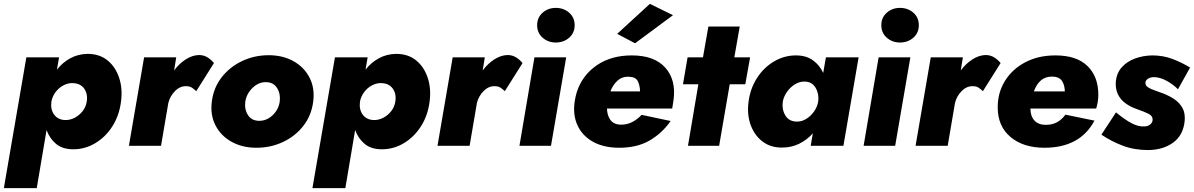

<svg xmlns="http://www.w3.org/2000/svg" viewBox="-34 -758 6206 998"><path d="M157 220H-14L103 -460H273L262 -396Q291 -433 331 -455Q371 -477 421 -478Q483 -478 524.5 -444.5Q566 -411 585 -354.5Q604 -298 595 -230Q586 -158 550.5 -102Q515 -46 461.5 -14Q408 18 347 18Q291 18 257.5 -10Q224 -38 208 -82ZM417 -231Q423 -270 403.5 -297.5Q384 -325 344 -326Q320 -327 296 -314.5Q272 -302 255 -279.5Q238 -257 233 -229Q228 -188 247.5 -162Q267 -136 303 -134Q330 -133 354.5 -146Q379 -159 396 -181Q413 -203 417 -231Z M986 -284Q976 -294 964 -302Q952 -310 934 -310Q902 -311 876 -285Q850 -259 841 -223L803 0H636L715 -460H882L871 -392Q897 -427 931 -449Q965 -471 1000 -472Q1025 -472 1045 -459.5Q1065 -447 1078 -430Z M1067 -230Q1076 -302 1118 -356Q1160 -410 1224 -440.5Q1288 -471 1363 -471Q1436 -471 1491.5 -440Q1547 -409 1575 -354.5Q1603 -300 1594 -230Q1585 -158 1543 -104Q1501 -50 1437 -20Q1373 10 1299 10Q1226 10 1170.5 -20.5Q1115 -51 1086.5 -105.5Q1058 -160 1067 -230ZM1241 -230Q1236 -190 1254.5 -160.5Q1273 -131 1311 -130Q1351 -129 1382.5 -158.5Q1414 -188 1420 -230Q1425 -270 1406.5 -300Q1388 -330 1350 -331Q1311 -332 1279.5 -302Q1248 -272 1241 -230Z M1761 220H1590L1707 -460H1877L1866 -396Q1895 -433 1935 -455Q1975 -477 2025 -478Q2087 -478 2128.5 -444.5Q2170 -411 2189 -354.5Q2208 -298 2199 -230Q2190 -158 2154.5 -102Q2119 -46 2065.5 -14Q2012 18 1951 18Q1895 18 1861.5 -10Q1828 -38 1812 -82ZM2021 -231Q2027 -270 2007.5 -297.5Q1988 -325 1948 -326Q1924 -327 1900 -314.5Q1876 -302 1859 -279.5Q1842 -257 1837 -229Q1832 -188 1851.5 -162Q1871 -136 1907 -134Q1934 -133 1958.5 -146Q1983 -159 2000 -181Q2017 -203 2021 -231Z M2590 -284Q2580 -294 2568 -302Q2556 -310 2538 -310Q2506 -311 2480 -285Q2454 -259 2445 -223L2407 0H2240L2319 -460H2486L2475 -392Q2501 -427 2535 -449Q2569 -471 2604 -472Q2629 -472 2649 -459.5Q2669 -447 2682 -430Z M2758 -627Q2758 -667 2786.5 -692Q2815 -717 2855 -717Q2896 -717 2924.5 -692Q2953 -667 2953 -627Q2953 -587 2924.5 -562Q2896 -537 2855 -537Q2815 -537 2786.5 -562Q2758 -587 2758 -627ZM2744 -460H2909L2830 0H2666Z M3464 -679 3267 -533 3174 -582 3344 -738ZM3452 -129Q3408 -66 3343 -28Q3278 10 3185 10Q3104 10 3048.5 -21Q2993 -52 2968 -106Q2943 -160 2953 -230Q2957 -256 2964 -279Q2992 -366 3067 -418Q3142 -470 3250 -470Q3367 -470 3424 -406.5Q3481 -343 3467 -238Q3466 -230 3464 -218.5Q3462 -207 3460 -194H3121Q3122 -158 3138.5 -135Q3155 -112 3189 -110Q3225 -109 3253 -124Q3281 -139 3301 -161ZM3236 -359Q3200 -361 3175.5 -338.5Q3151 -316 3139 -283H3293Q3292 -315 3281 -336.5Q3270 -358 3236 -359Z M3540 -460H3620L3648 -620H3811L3783 -460H3865L3840 -320H3759L3704 0H3542L3596 -320H3516Z M3857 -230Q3866 -299 3901.5 -353.5Q3937 -408 3990 -439Q4043 -470 4103 -470Q4156 -470 4191 -445Q4226 -420 4245 -379L4259 -460H4429L4350 0H4180L4191 -65Q4161 -31 4120.5 -11Q4080 9 4032 9Q3972 10 3929.5 -22.5Q3887 -55 3867.5 -109.5Q3848 -164 3857 -230ZM4035 -230Q4029 -191 4047.5 -159Q4066 -127 4106 -126Q4132 -125 4156 -139.5Q4180 -154 4197 -178Q4214 -202 4219 -230Q4224 -270 4205.5 -301.5Q4187 -333 4150 -334Q4123 -335 4098.5 -320Q4074 -305 4057 -281Q4040 -257 4035 -230Z M4547 -627Q4547 -667 4575.5 -692Q4604 -717 4644 -717Q4685 -717 4713.5 -692Q4742 -667 4742 -627Q4742 -587 4713.5 -562Q4685 -537 4644 -537Q4604 -537 4575.5 -562Q4547 -587 4547 -627ZM4533 -460H4698L4619 0H4455Z M5075 -284Q5065 -294 5053 -302Q5041 -310 5023 -310Q4991 -311 4965 -285Q4939 -259 4930 -223L4892 0H4725L4804 -460H4971L4960 -392Q4986 -427 5020 -449Q5054 -471 5089 -472Q5114 -472 5134 -459.5Q5154 -447 5167 -430Z M5395 10Q5285 10 5218.5 -46Q5152 -102 5152 -200Q5152 -277 5190 -338Q5228 -399 5295.5 -434.5Q5363 -470 5452 -470Q5562 -470 5618.5 -415Q5675 -360 5675 -265Q5675 -230 5664 -194H5322Q5322 -154 5343 -131.5Q5364 -109 5401 -109Q5436 -109 5461 -123Q5486 -137 5504 -162L5655 -131Q5580 10 5395 10ZM5435 -360Q5400 -360 5377 -340.5Q5354 -321 5340 -283H5501Q5500 -319 5484.5 -339.5Q5469 -360 5435 -360Z M5767 -174Q5811 -137 5848 -117.5Q5885 -98 5915 -101Q5932 -101 5944 -110.5Q5956 -120 5957 -133Q5959 -155 5936 -166.5Q5913 -178 5875 -191Q5843 -202 5817 -220.5Q5791 -239 5777 -267.5Q5763 -296 5766 -336Q5771 -380 5798 -409.5Q5825 -439 5866 -454Q5907 -469 5955 -470Q6012 -470 6060.5 -451.5Q6109 -433 6152 -407L6089 -294Q6063 -320 6029 -338.5Q5995 -357 5964 -357Q5947 -357 5934.5 -349.5Q5922 -342 5920 -331Q5918 -315 5931.5 -305.5Q5945 -296 5967 -288.5Q5989 -281 6013 -272Q6046 -259 6072 -241Q6098 -223 6112.5 -196.5Q6127 -170 6124 -131Q6117 -56 6065 -17.5Q6013 21 5934 22Q5862 22 5802.5 -0.5Q5743 -23 5691 -58Z"/></svg>

Font: Jost* Heavy
Style: Italic
Weight: 800
Italic angle: -10°
Version: Version 3.7